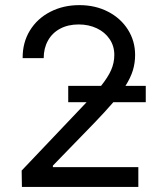

<svg xmlns="http://www.w3.org/2000/svg" viewBox="-20 -737 627 757"><path d="M65.4 -64.5 306.6 -318.4 321.3 -334H249V-398.4H378.4Q405.8 -432.6 418.2 -460.9Q430.7 -489.3 430.7 -520.5Q430.7 -555.7 412.1 -583Q393.6 -610.4 361.6 -625.5Q329.6 -640.6 290 -640.6Q248.5 -640.6 217.3 -624Q186 -607.4 169.2 -577.1Q152.3 -546.9 152.3 -507.8H69.3Q68.8 -569.3 97.9 -616.7Q127 -664.1 178.2 -690.4Q229.5 -716.8 293 -716.8Q356 -716.8 406 -690.9Q456.1 -665 484.4 -620.1Q512.7 -575.2 512.7 -520.5Q512.7 -488.8 503.9 -459.7Q495.1 -430.7 474.6 -398.4H554.7V-334H426.8Q393.1 -294.9 350.6 -251L188.5 -84V-78.1H525.4V0H66.4Z"/></svg>

Font: Pretendard Std
Style: Regular
Weight: 400
Designer: Base glyphs from Inter by Rasmus Andersson; Hangeul glyphs from Noto Sans CJK(Source Han Sans) by Jang Soo-young and Kan
Foundry: Kil Hyung-jin
Version: Version 1.309